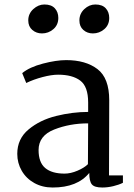

<svg xmlns="http://www.w3.org/2000/svg" viewBox="-20 -824 599 856"><path d="M57 0ZM467 -377 466 -42H528V-9Q510 0 485 6Q460 12 436 12Q401 12 389.5 -2Q378 -16 378 -53Q325 12 215 12Q169 12 133 -8Q97 -28 77 -62.5Q57 -97 57 -138Q57 -205 107.5 -247Q158 -289 230.5 -307Q303 -325 373 -325V-367Q373 -438 338 -464.5Q303 -491 239 -491Q210 -491 170 -480.5Q130 -470 97 -454L79 -498Q112 -525 171.5 -540.5Q231 -556 275 -556Q362 -556 414.5 -516Q467 -476 467 -377ZM152 -155Q152 -100 181.5 -75Q211 -50 268 -50Q295 -50 325.5 -63Q356 -76 372 -92L373 -274Q291 -274 221.5 -246.5Q152 -219 152 -155ZM106 -733Q106 -763 128.5 -783.5Q151 -804 178 -804Q209 -804 224.5 -787Q240 -770 240 -744Q240 -713 218 -694Q196 -675 167 -675Q142 -675 124 -690.5Q106 -706 106 -733ZM334 -733Q334 -763 356 -783.5Q378 -804 405 -804Q436 -804 451.5 -787Q467 -770 467 -744Q467 -713 445 -694Q423 -675 394 -675Q369 -675 351.5 -690.5Q334 -706 334 -733Z"/></svg>

Font: Martel DemiBold
Style: Regular
Weight: 600
Designer: Dan Reynolds
Foundry: Dan Reynolds
Version: Version 1.001; ttfautohint (v1.1) -l 5 -r 5 -G 72 -x 0 -D la